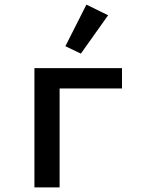

<svg xmlns="http://www.w3.org/2000/svg" viewBox="-20 -811 640 831"><path d="M129 0H238V-428H508V-516H129ZM448 -745 354 -791 263 -611 330 -579Z"/></svg>

Font: IBM Mono Medium
Style: Regular
Weight: 500
Monospace: yes
Designer: Mike Abbink, Paul van der Laan, Pieter van Rosmalen
Foundry: Bold Monday
Version: Version 2.3